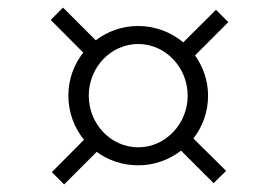

<svg xmlns="http://www.w3.org/2000/svg" viewBox="-20 -591 741 510"><path d="M117.7 -133.8 150.4 -101.1 236.8 -187.5C267.6 -165 305.7 -151.9 347.2 -151.9C390.1 -151.9 429.2 -166.5 460.9 -190.9L547.4 -104.5L580.6 -137.2L493.7 -223.1C518.1 -254.4 532.7 -293.9 532.7 -336.9C532.7 -377 519.5 -413.6 498 -443.8L586.4 -532.2L553.7 -564.9L466.8 -478.5C434.6 -505.4 392.6 -522 347.2 -522C304.7 -522 265.6 -507.8 234.4 -483.9L147.5 -570.8L114.7 -538.1L201.2 -451.2C176.3 -419.9 161.6 -380.4 161.6 -336.9C161.6 -292.5 177.2 -251.5 203.1 -219.7ZM215.8 -336.9C215.8 -412.1 274.4 -474.1 347.2 -474.1C419.4 -474.1 478.5 -412.1 478.5 -336.9C478.5 -261.7 419.4 -199.7 347.2 -199.7C274.4 -199.7 215.8 -261.7 215.8 -336.9Z"/></svg>

Font: Merriweather
Style: Light
Weight: 250
Designer: Eben Sorkin ( eben@eyebytes.com )
Foundry: Sorkin Type Co.
Version: Version 1.003